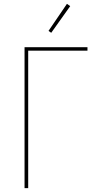

<svg xmlns="http://www.w3.org/2000/svg" viewBox="-20 -981 540 1001"><path d="M108 0V-735H436V-717H127V0ZM247 -810 233 -820 329 -961 346 -949Z"/></svg>

Font: Iosevka Thin
Style: Regular
Weight: 100
Monospace: yes
Designer: Belleve Invis
Foundry: Belleve Invis
Version: Version 32.5.0; ttfautohint (v1.8.4)